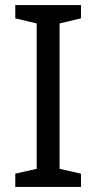

<svg xmlns="http://www.w3.org/2000/svg" viewBox="-20 -734 379 754"><path d="M298 0H40V-52L124 -71V-642L40 -662V-714H298V-662L214 -642V-71L298 -52Z"/></svg>

Font: Noto Sans Bamum
Style: Regular
Weight: 400
Designer: Monotype Design Team
Foundry: Monotype Imaging Inc.
Version: Version 2.001